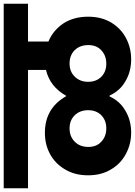

<svg xmlns="http://www.w3.org/2000/svg" viewBox="117 -914 727 1035"><g transform="rotate(-90 480.5 -396.5)"><path d="M978 -609C978 -609 978 -740 978 -740C978 -740 -17 -740 -17 -740C-17 -740 -17 -609 -17 -609C-17 -609 621 -609 621 -609C621 -609 621 -512 621 -512C621 -512 621 -512 621 -512C561 -498 515 -462 482 -404C482 -404 479 -404 479 -404C479 -404 479 -404 479 -404C436 -480 370 -518 282 -518C282 -518 282 -518 282 -518C240 -518 202 -509 167 -490C132 -471 104 -443 84 -408C63 -373 53 -332 53 -285C53 -285 53 -285 53 -285C53 -238 63 -198 84 -163C104 -128 132 -101 167 -82C202 -63 240 -53 283 -53C283 -53 283 -53 283 -53C327 -53 366 -63 401 -84C436 -104 461 -132 478 -169C478 -169 483 -169 483 -169C483 -169 483 -169 483 -169C500 -132 525 -104 560 -84C595 -63 634 -53 679 -53C679 -53 679 -53 679 -53C721 -53 760 -63 795 -82C830 -101 857 -128 878 -163C898 -198 908 -238 908 -285C908 -285 908 -285 908 -285C908 -336 896 -381 872 -418C847 -455 815 -482 774 -499C774 -499 774 -609 774 -609C774 -609 978 -609 978 -609ZM306 -187C306 -187 306 -187 306 -187C277 -187 253 -196 234 -214C215 -231 206 -255 206 -284C206 -284 206 -284 206 -284C206 -314 215 -338 234 -357C253 -376 277 -385 306 -385C306 -385 306 -385 306 -385C335 -385 358 -376 377 -357C395 -338 404 -314 404 -285C404 -285 404 -285 404 -285C404 -256 395 -232 377 -214C358 -196 335 -187 306 -187ZM655 -187C655 -187 655 -187 655 -187C626 -187 602 -196 584 -214C566 -232 557 -256 557 -285C557 -285 557 -285 557 -285C557 -314 566 -338 585 -357C603 -376 627 -385 656 -385C656 -385 656 -385 656 -385C685 -385 709 -376 728 -357C746 -338 755 -314 755 -284C755 -284 755 -284 755 -284C755 -255 746 -231 727 -214C708 -196 684 -187 655 -187Z"/></g></svg>

Font: Girnar Poppins
Style: Bold
Weight: 500
Designer: Ninad Kale (Devanagari), Jonny Pinhorn (Latin)
Foundry: Indian Type Foundry
Version: ""